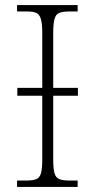

<svg xmlns="http://www.w3.org/2000/svg" viewBox="-20 -734 374 754"><path d="M47 0V-25H83Q109 -25 122.5 -30.5Q136 -36 141 -54Q146 -72 146 -109V-358H48V-389H146V-604Q146 -641 140.5 -659.5Q135 -678 122 -683.5Q109 -689 86 -689H47V-714H285V-689H253Q227 -689 213 -683.5Q199 -678 194 -659.5Q189 -641 189 -604V-389H286V-358H189V-109Q189 -72 194 -54Q199 -36 213 -30.5Q227 -25 252 -25H285V0Z"/></svg>

Font: Noto Serif ExtraLight
Style: Regular
Weight: 200
Designer: Monotype Design Team
Foundry: Monotype Imaging Inc.
Version: Version 2.015; ttfautohint (v1.8.4.7-5d5b)